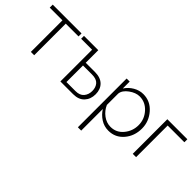

<svg xmlns="http://www.w3.org/2000/svg" viewBox="12 -1179 2041 2041"><g transform="rotate(45 1032.5 -158.0)"><path d="M211 0V-475H20V-520H453V-475H261V0Z M655 0V-477H490V-520H705V-331H844Q928 -331 972.5 -287Q1017 -243 1017 -169Q1017 -95 973 -47.5Q929 0 847 0ZM705 -41H842Q905 -41 936 -77.5Q967 -114 967 -168Q967 -222 937.5 -256Q908 -290 840 -290H705Z M1181 -112V213H1131V-520H1177V-416Q1210 -467 1263 -498Q1316 -529 1374 -529Q1480 -529 1551.5 -447Q1623 -365 1623 -259Q1623 -147 1556 -68.5Q1489 10 1385 10Q1321 10 1268 -24Q1215 -58 1181 -112ZM1572 -259Q1572 -349 1511 -416.5Q1450 -484 1364 -484Q1307 -484 1247 -440.5Q1187 -397 1181 -344V-173Q1207 -113 1259.5 -74Q1312 -35 1373 -35Q1460 -35 1516 -103Q1572 -171 1572 -259Z M1743 0V-520H2044V-475H1793V0Z"/></g></svg>

Font: Raleway-v4020 Light
Style: Regular
Weight: 300
Designer: Matt McInerney, Pablo Impallari, Rodrigo Fuenzalida
Foundry: Matt McInerney, Pablo Impallari, Rodrigo Fuenzalida
Version: Version 4.020;PS 004.020;hotconv 1.0.88;makeotf.lib2.5.64775